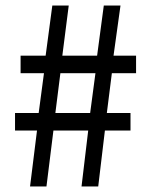

<svg xmlns="http://www.w3.org/2000/svg" viewBox="-20 -670 537 690"><path d="M88 0H147L172 -201H297L273 0H333L357 -201H449V-264H364L382 -407H469V-470H388L413 -650H353L329 -470H204L227 -650H168L144 -470H54V-407H138L119 -264H34V-201H113ZM179 -264 197 -407H323L304 -264Z"/></svg>

Font: DAIFUKU Sans
Style: Regular
Weight: 400
Designer: Original font ‘Source Han Sans JP’ : Paul D. Hunt
Foundry: Daifuku
Version: Version 1.000